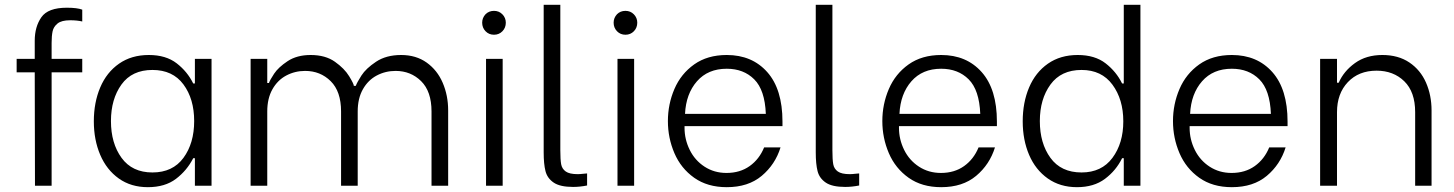

<svg xmlns="http://www.w3.org/2000/svg" viewBox="-20 -770 6028 796"><path d="M49 -526H124V-601Q124 -659 151.5 -698.5Q179 -738 257 -738Q300 -738 321 -730V-681Q299 -686 271 -686Q235 -686 218.5 -672.5Q202 -659 198 -640Q194 -621 194 -592V-526H321V-470H194V0H125L124 -470H49Z M369 -267Q369 -345 395.5 -407.5Q422 -470 473.5 -506Q525 -542 597 -542Q668 -542 712.5 -507.5Q757 -473 781 -424H788V-526H857V0H788V-114H781Q755 -63 709.5 -28.5Q664 6 593 6Q523 6 472.5 -30Q422 -66 395.5 -128Q369 -190 369 -267ZM440 -268Q440 -176 484 -115.5Q528 -55 612 -55Q696 -55 740.5 -115.5Q785 -176 785 -268Q785 -360 740.5 -420Q696 -480 612 -480Q527 -480 483.5 -419.5Q440 -359 440 -268Z M1088 -526V-426H1095Q1099 -438 1116.5 -464.5Q1134 -491 1172.5 -516.5Q1211 -542 1268 -542Q1329 -542 1368.5 -514Q1408 -486 1427.5 -454Q1447 -422 1447 -414H1455Q1460 -428 1478.5 -457Q1497 -486 1539 -514Q1581 -542 1643 -542Q1705 -542 1749 -510.5Q1793 -479 1815.5 -426.5Q1838 -374 1838 -312V0H1769V-308Q1769 -391 1726 -433.5Q1683 -476 1620 -476Q1578 -476 1542 -457Q1506 -438 1484.5 -400Q1463 -362 1463 -308V0H1394V-308Q1394 -391 1351 -433.5Q1308 -476 1245 -476Q1203 -476 1167 -457Q1131 -438 1109.5 -400Q1088 -362 1088 -308V0H1019V-526Z M1995 -526H2064V0H1995ZM1993 -711Q2007 -725 2028 -725Q2049 -725 2063 -710.5Q2077 -696 2077 -676Q2077 -655 2063 -640.5Q2049 -626 2028 -626Q2007 -626 1993 -640.5Q1979 -655 1979 -676Q1979 -696 1993 -711Z M2303 -750V-147Q2303 -108 2306.5 -89Q2310 -70 2325.5 -59Q2341 -48 2375 -48Q2385 -48 2397 -49.5Q2409 -51 2414 -51V-1Q2384 5 2356 5Q2302 5 2275.5 -13Q2249 -31 2241.5 -60.5Q2234 -90 2234 -138V-750Z M2540 -526H2609V0H2540ZM2538 -711Q2552 -725 2573 -725Q2594 -725 2608 -710.5Q2622 -696 2622 -676Q2622 -655 2608 -640.5Q2594 -626 2573 -626Q2552 -626 2538 -640.5Q2524 -655 2524 -676Q2524 -696 2538 -711Z M2749 -268Q2749 -338 2776 -401Q2803 -464 2858 -503Q2913 -542 2993 -542Q3098 -542 3161 -471Q3224 -400 3224 -266V-247H2818V-240Q2818 -192 2839.5 -148.5Q2861 -105 2901 -79Q2941 -53 2992 -53Q3048 -53 3088 -81.5Q3128 -110 3148 -159H3216Q3194 -88 3138 -41Q3082 6 2993 6Q2913 6 2858 -33Q2803 -72 2776 -135Q2749 -198 2749 -268ZM3155 -298Q3151 -397 3107 -441Q3063 -485 2993 -485Q2915 -485 2869.5 -433Q2824 -381 2820 -298Z M3431 -750V-147Q3431 -108 3434.5 -89Q3438 -70 3453.5 -59Q3469 -48 3503 -48Q3513 -48 3525 -49.5Q3537 -51 3542 -51V-1Q3512 5 3484 5Q3430 5 3403.5 -13Q3377 -31 3369.5 -60.5Q3362 -90 3362 -138V-750Z M3638 -268Q3638 -338 3665 -401Q3692 -464 3747 -503Q3802 -542 3882 -542Q3987 -542 4050 -471Q4113 -400 4113 -266V-247H3707V-240Q3707 -192 3728.5 -148.5Q3750 -105 3790 -79Q3830 -53 3881 -53Q3937 -53 3977 -81.5Q4017 -110 4037 -159H4105Q4083 -88 4027 -41Q3971 6 3882 6Q3802 6 3747 -33Q3692 -72 3665 -135Q3638 -198 3638 -268ZM4044 -298Q4040 -397 3996 -441Q3952 -485 3882 -485Q3804 -485 3758.5 -433Q3713 -381 3709 -298Z M4220 -267Q4220 -345 4246.5 -407.5Q4273 -470 4324.5 -506Q4376 -542 4448 -542Q4519 -542 4563.5 -507.5Q4608 -473 4632 -424H4639V-750H4708V0H4639V-114H4632Q4607 -63 4561 -28.5Q4515 6 4445 6Q4375 6 4324 -30Q4273 -66 4246.5 -128Q4220 -190 4220 -267ZM4291 -268Q4291 -176 4335 -115.5Q4379 -55 4464 -55Q4547 -55 4592 -115.5Q4637 -176 4637 -267Q4637 -358 4592 -419Q4547 -480 4464 -480Q4379 -480 4335 -419.5Q4291 -359 4291 -268Z M4843 -268Q4843 -338 4870 -401Q4897 -464 4952 -503Q5007 -542 5087 -542Q5192 -542 5255 -471Q5318 -400 5318 -266V-247H4912V-240Q4912 -192 4933.5 -148.5Q4955 -105 4995 -79Q5035 -53 5086 -53Q5142 -53 5182 -81.5Q5222 -110 5242 -159H5310Q5288 -88 5232 -41Q5176 6 5087 6Q5007 6 4952 -33Q4897 -72 4870 -135Q4843 -198 4843 -268ZM5249 -298Q5245 -397 5201 -441Q5157 -485 5087 -485Q5009 -485 4963.5 -433Q4918 -381 4914 -298Z M5453 -526H5523V-427H5530Q5551 -475 5597.5 -508.5Q5644 -542 5711 -542Q5777 -542 5823 -511Q5869 -480 5892 -427.5Q5915 -375 5915 -312V0H5847V-305Q5847 -389 5802 -433Q5757 -477 5687 -477Q5613 -477 5568 -429.5Q5523 -382 5523 -305V0H5453Z"/></svg>

Font: Lopes Sans Light
Style: Regular
Weight: 300
Designer: Gabriel Lam, Diego Maldonado
Foundry: TypeRant, Foresti Design
Version: Version 4.000